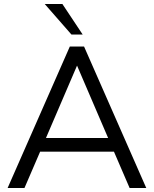

<svg xmlns="http://www.w3.org/2000/svg" viewBox="-20 -937 767 957"><path d="M626 0 548 -181H180L102 0H18L328 -705H399L709 0ZM209 -249H519L364 -610ZM336 -765 203 -917H291L392 -765Z"/></svg>

Font: wassup Sans
Style: Regular
Weight: 400
Version: Version 2.001